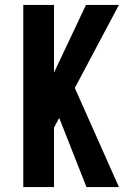

<svg xmlns="http://www.w3.org/2000/svg" viewBox="-20 -755 540 775"><path d="M460 0H329L219 -279L198 -240V0H74V-735H198V-462L327 -735H460L282 -400Z"/></svg>

Font: Iosevka Extrabold
Style: Regular
Weight: 800
Monospace: yes
Designer: Belleve Invis
Foundry: Belleve Invis
Version: Version 32.5.0; ttfautohint (v1.8.4)